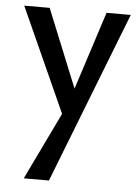

<svg xmlns="http://www.w3.org/2000/svg" viewBox="-52 -460 575 790"><g transform="rotate(5 236.0 -65.0)"><path d="M356 -419H456L180 289H76L210 11L16 -419H121L252 -97Z"/></g></svg>

Font: EauTest Semibold
Style: Regular
Weight: 600
Designer: Christian Thalmann (Catharsis Fonts)
Version: Version 0.001;PS 000.001;hotconv 1.0.88;makeotf.lib2.5.64775